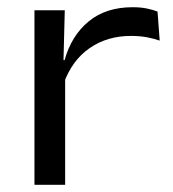

<svg xmlns="http://www.w3.org/2000/svg" viewBox="-20 -512 480 532"><path d="M156.5 -281 138.5 -344.5 159 -345.5Q178 -413.5 225.8 -452.8Q273.5 -492 347.5 -492Q369.5 -492 386.5 -488.5Q403.5 -485 416.5 -480L422.5 -399.5Q407 -405 386.8 -408.8Q366.5 -412.5 343 -412.5Q277.5 -412.5 228.8 -379Q180 -345.5 156.5 -281ZM75.5 0V-483.5H159.5L155.5 -328L160.5 -323V0Z"/></svg>

Font: Anek Gujarati SemiExpanded
Style: Regular
Weight: 400
Width: 6
Designer: Mrunmayee Ghaisas (Gujarati), Yesha Goshar (Latin)
Foundry: Ek Type
Version: Version 1.003